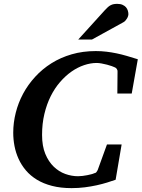

<svg xmlns="http://www.w3.org/2000/svg" viewBox="-20 -949 727 985"><path d="M655.8 -469.2H582L583 -581.1Q584 -586.9 579.8 -594.2Q575.7 -601.6 567.9 -604Q564 -606 553.2 -609.9Q542.5 -613.8 529.1 -617.2Q515.6 -620.6 501.5 -623.3Q487.3 -626 476.1 -626Q444.3 -626 411.1 -614.7Q377.9 -603.5 346.9 -581.8Q315.9 -560.1 288.3 -528.3Q260.7 -496.6 240.2 -455.6Q219.7 -414.6 207.8 -364.7Q195.8 -314.9 195.8 -256.8Q195.8 -199.7 212.4 -159.7Q229 -119.6 255.6 -94Q282.2 -68.4 314.9 -56.6Q347.7 -44.9 379.9 -44.9Q390.6 -44.9 403.3 -46.4Q416 -47.9 427.7 -50.3Q439.5 -52.7 449 -55.2Q458.5 -57.6 462.9 -60.1Q470.7 -61 474.6 -65.9Q478.5 -70.8 481 -76.2L528.8 -208H604L573.2 -26.9Q554.2 -20 529.5 -12.5Q504.9 -4.9 476.1 1.5Q447.3 7.8 414.8 12Q382.3 16.1 347.2 16.1Q291 16.1 246.8 4.6Q202.6 -6.8 169.4 -27.1Q136.2 -47.4 113 -74.7Q89.8 -102.1 75.4 -133.8Q61 -165.5 54.4 -199.7Q47.9 -233.9 47.9 -268.1Q47.9 -319.3 60.8 -370.6Q73.7 -421.9 98.6 -468.3Q123.5 -514.6 160.2 -554.7Q196.8 -594.7 243.7 -624.3Q290.5 -653.8 347.7 -670.4Q404.8 -687 471.2 -687Q500 -687 526.1 -683.8Q552.2 -680.7 578.1 -675.3Q604 -669.9 630.6 -662.1Q657.2 -654.3 687 -645ZM638.7 -876.5Q638.7 -871.6 636.7 -865.5Q634.8 -859.4 631.1 -853.5Q627.4 -847.7 622.8 -842.5Q618.2 -837.4 612.3 -834.5L451.7 -746.1H381.3L518.6 -897.5Q526.9 -906.7 533.9 -912.8Q541 -918.9 548.3 -922.6Q555.7 -926.3 563.5 -927.7Q571.3 -929.2 581.5 -929.2Q597.7 -929.2 608.6 -924.3Q619.6 -919.4 626.2 -911.9Q632.8 -904.3 635.7 -894.8Q638.7 -885.3 638.7 -876.5Z"/></svg>

Font: Charis SIL
Style: Bold Italic
Weight: 700
Italic angle: -11°
Foundry: SIL International
Version: Version 4.112